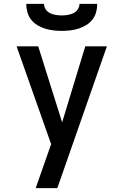

<svg xmlns="http://www.w3.org/2000/svg" viewBox="-20 -760 640 995"><path d="M165 215Q179 175 193 135Q207 95 221 55L245 -13L66 -520H178L302 -126L422 -520H534L277 215ZM300 -600Q278 -600 256.5 -602.5Q235 -605 214 -611.5Q193 -618 174 -629.5Q155 -641 141.5 -658Q128 -675 122 -696.5Q116 -718 116 -740H208Q208 -725 217 -711.5Q226 -698 240 -691.5Q254 -685 269.5 -682.5Q285 -680 300 -680Q315 -680 330.5 -682.5Q346 -685 360 -691.5Q374 -698 383 -711.5Q392 -725 392 -740H484Q484 -718 478 -696.5Q472 -675 458.5 -658Q445 -641 426 -629.5Q407 -618 386 -611.5Q365 -605 343.5 -602.5Q322 -600 300 -600Z"/></svg>

Font: Iosevka Semibold Extended
Style: Regular
Weight: 600
Width: 7
Monospace: yes
Designer: Belleve Invis
Foundry: Belleve Invis
Version: Version 32.5.0; ttfautohint (v1.8.4)